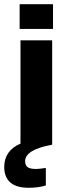

<svg xmlns="http://www.w3.org/2000/svg" viewBox="-53 -685 310 909"><path d="M198 -548H40V-665H198ZM194 -494V0Q129 12 97.5 31.5Q66 51 66 78Q66 98 78 106.5Q90 115 118 115Q127 115 139 113.5Q151 112 164 110V193Q145 199 124.5 201.5Q104 204 82 204Q25 204 -4 179Q-33 154 -33 105Q-33 67 -13.5 39Q6 11 44 -5V-494Z"/></svg>

Font: Blinker
Style: Bold
Weight: 700
Designer: Juergen Huber
Foundry: supertype
Version: Version 1.015;PS 1.15;hotconv 1.0.88;makeotf.lib2.5.647800; 